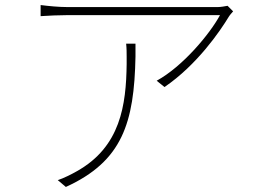

<svg xmlns="http://www.w3.org/2000/svg" viewBox="-20 -721 1040 761"><path d="M887 -655C892 -663 899 -670 904 -676L882 -698C872 -696 854 -693 844 -693H246C213 -693 172 -697 141 -701V-657C172 -659 213 -661 246 -661H852C812 -587 705 -458 601 -401L632 -376C761 -464 852 -597 887 -655ZM517 -548H480C482 -529 482 -511 482 -496V-486C482 -483 482 -480 482 -477V-467C480 -305 458 -139 284 -42C265 -31 231 -14 209 -7L241 20C465 -82 512 -234 517 -497V-537V-503C517 -514 517 -524 517 -535V-541V-539V-541C517 -543 517 -545 517 -548Z"/></svg>

Font: Glow Sans SC Normal ExtraLight
Style: Regular
Weight: 200
Designer: Ryoko NISHIZUKA (kana, bopomofo & ideographs); Paul D. Hunt (Latin, Greek & Cyrillic); Sandoll Communications, Soo-young
Version: Version 0.93